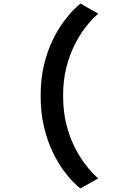

<svg xmlns="http://www.w3.org/2000/svg" viewBox="-20 -837 750 1077"><path d="M431 220Q419 212 393 186.2Q367 160.5 335.2 117.5Q303.5 74.5 274.5 13.8Q245.5 -47 226.8 -125.5Q208 -204 208 -300Q208 -396.5 227.2 -474.8Q246.5 -553 276 -613.2Q305.5 -673.5 337.2 -716Q369 -758.5 394.8 -783.8Q420.5 -809 431.5 -817L531.5 -760Q524.5 -755 502.5 -733.5Q480.5 -712 452 -673.8Q423.5 -635.5 396.5 -581.2Q369.5 -527 351.8 -456.8Q334 -386.5 334 -300Q334 -214 351.2 -143.8Q368.5 -73.5 395.2 -19Q422 35.5 450.2 74Q478.5 112.5 500.8 135Q523 157.5 531 163.5Z"/></svg>

Font: League Mono SemiBold
Style: Regular
Weight: 600
Width: 6
Designer: Tyler Finck
Foundry: The League of Moveable Type / Tyler Finck
Version: Version 2.300;RELEASE